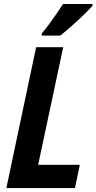

<svg xmlns="http://www.w3.org/2000/svg" viewBox="-20 -953 489 973"><path d="M12.2 0 163.1 -713.9H300.3L173.3 -117.7H384.3L359.9 0ZM190.9 -772.5 191.9 -783.7Q210.4 -805.7 229.5 -831.3Q248.5 -856.9 266.4 -883.1Q284.2 -909.2 299.3 -932.6H449.2L448.7 -924.3Q438 -911.1 417.2 -890.4Q396.5 -869.6 371.8 -846.9Q347.2 -824.2 324 -804.4Q300.8 -784.7 285.2 -772.5Z"/></svg>

Font: Open Sans SemiCondensed
Style: Bold Italic
Weight: 700
Width: 4
Italic angle: -12°
Designer: Monotype Design Team
Foundry: Monotype Imaging Inc.
Version: Version 3.003